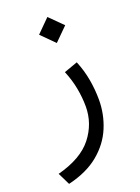

<svg xmlns="http://www.w3.org/2000/svg" viewBox="-142 -542 631 867"><g transform="rotate(-20 173.5 -108.0)"><path d="M137.7 -416 200.2 -478.5 263.2 -416 200.2 -353.5ZM254.9 -240.7Q274.4 -193.4 283 -144.5Q291.5 -95.7 291.5 -47.9Q291.5 21.5 265.1 84.7Q238.8 147.9 182.1 194.8Q125.5 241.7 34.7 263.2L5.9 204.6Q121.6 174.3 173.3 108.4Q225.1 42.5 225.1 -40Q225.1 -81.5 216.8 -126.5Q208.5 -171.4 189.5 -217.3Z"/></g></svg>

Font: Vazir Light WOL
Style: Light-WOL
Weight: 300
Designer: Saber Rastikerdar
Foundry: Saber Rastikerdar
Version: Version 30.0.0